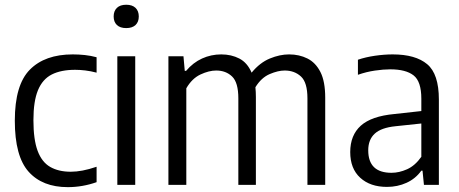

<svg xmlns="http://www.w3.org/2000/svg" viewBox="-20 -780 1936 810"><path d="M266 9.5Q159 9.5 100.8 -55.5Q42.5 -120.5 42.5 -271Q42.5 -422 106 -486.2Q169.5 -550.5 287 -550.5Q312 -550.5 337.8 -547.8Q363.5 -545 387.5 -538.5V-473.5Q363 -480 339.8 -482.8Q316.5 -485.5 297 -485.5Q237.5 -485.5 198.5 -465.8Q159.5 -446 140.2 -399.5Q121 -353 121 -273Q121 -191 138.8 -143.5Q156.5 -96 191.8 -75.8Q227 -55.5 278.5 -55.5Q302 -55.5 328.5 -60.5Q355 -65.5 387.5 -76.5V-11.5Q328 9.5 266 9.5Z M475 0V-542.5H550.5V0ZM512.5 -661.5Q487 -661.5 473.2 -674.5Q459.5 -687.5 459.5 -710.5Q459.5 -733.5 473.2 -746.8Q487 -760 512.5 -760Q538 -760 551.8 -746.8Q565.5 -733.5 565.5 -710.5Q565.5 -687.5 551.8 -674.5Q538 -661.5 512.5 -661.5Z M690.5 0V-542.5H754L759.5 -481H765Q794.5 -516 832.5 -533.2Q870.5 -550.5 913.5 -550.5Q956 -550.5 989.8 -533Q1023.5 -515.5 1041.5 -473.5Q1076.5 -516 1118.5 -533.2Q1160.5 -550.5 1199.5 -550.5Q1242.5 -550.5 1277 -533.2Q1311.5 -516 1331.8 -476.2Q1352 -436.5 1352 -368V0H1277V-365Q1277 -432 1249.8 -457.2Q1222.5 -482.5 1181 -482.5Q1153 -482.5 1117.8 -467.5Q1082.5 -452.5 1057.5 -412Q1059.5 -392.5 1059.5 -370.5V0H985.5V-365Q985.5 -432 959.2 -457.2Q933 -482.5 892 -482.5Q861.5 -482.5 825.8 -465.8Q790 -449 766 -407.5V0Z M1612.5 8.5Q1542 8.5 1499.8 -30Q1457.5 -68.5 1457.5 -138.5Q1457.5 -209.5 1502.2 -249.8Q1547 -290 1644 -299L1757.5 -311.5V-363.5Q1757.5 -436.5 1724.8 -462Q1692 -487.5 1626.5 -487.5Q1597.5 -487.5 1561.5 -482.2Q1525.5 -477 1490 -464.5V-528Q1522 -539 1561.8 -544.8Q1601.5 -550.5 1636.5 -550.5Q1733 -550.5 1782.2 -509.2Q1831.5 -468 1831.5 -360V0H1768.5L1762.5 -60H1757.5Q1733 -26 1695 -8.8Q1657 8.5 1612.5 8.5ZM1533.5 -146Q1533.5 -51 1631.5 -51Q1664 -51 1697.5 -66Q1731 -81 1757.5 -118.5V-259L1649 -247.5Q1588.5 -241.5 1561 -216.2Q1533.5 -191 1533.5 -146Z"/></svg>

Font: Encode Sans Semi Condensed
Style: Regular
Weight: 400
Width: 4
Designer: Multiple Designers
Foundry: Impallari Type
Version: Version 3.000; ttfautohint (v1.8.3) -l 8 -r 50 -G 200 -x 14 